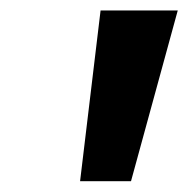

<svg xmlns="http://www.w3.org/2000/svg" viewBox="-20 -791 351 357"><path d="M223.6 -454.1H128.9L167 -771.5H310.5Z"/></svg>

Font: Lesson One
Style: Bold Italic
Weight: 700
Italic angle: -14°
Designer: But Ko, Victor Gaultney, Annie Olsen, Julie Remington, Don Collingsworth, Eric Hays, Becca Hirsbrunner
Version: Version 1.100